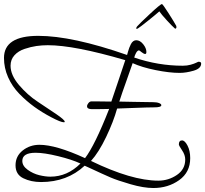

<svg xmlns="http://www.w3.org/2000/svg" viewBox="-45 -839 1030 964"><path d="M441 -291Q438 -291 434.5 -291Q431 -291 428.5 -291Q426 -291 422 -291Q418 -291 415.5 -291Q413 -291 409.5 -291.5Q406 -292 404 -292.5Q402 -293 399.5 -294Q397 -295 395.5 -296.5Q394 -298 393 -300Q392 -302 392 -305Q392 -313 399 -321.5Q406 -330 414 -330Q423 -330 433 -330Q447 -330 474.5 -329.5Q502 -329 514 -329Q526 -363 549 -432.5Q572 -502 584 -537Q328 -612 195 -612Q166 -612 138 -608Q110 -604 78.5 -593.5Q47 -583 27.5 -561.5Q8 -540 8 -509Q8 -462 50.5 -412Q93 -362 144 -328.5Q195 -295 237.5 -266Q280 -237 280 -228Q280 -225 276 -225Q260 -225 213 -250Q167 -274 127.5 -302.5Q88 -331 52 -368Q16 -405 -4.5 -451.5Q-25 -498 -25 -548Q-25 -659 147 -659Q318 -659 593 -563Q594 -567 597.5 -579Q601 -591 604 -599Q607 -607 612 -617Q617 -627 624 -632Q631 -637 639 -637Q658 -637 674 -617Q690 -597 690 -578Q690 -568 684 -568Q677 -568 666 -577Q655 -586 653 -586Q645 -586 638 -573Q631 -560 629 -550Q749 -509 873 -509Q894 -509 912 -514Q930 -519 940 -524Q950 -529 952 -529Q965 -529 965 -520Q965 -495 927 -484Q889 -473 857 -473Q806 -473 736.5 -487Q667 -501 621 -522Q616 -506 591 -436.5Q566 -367 554 -329Q561 -329 630 -327.5Q699 -326 724 -326Q742 -326 753.5 -321.5Q765 -317 765 -311Q765 -300 730 -300Q701 -300 624 -297Q547 -294 543 -294Q525 -229 488 -151.5Q451 -74 412 -31Q616 68 750 68Q801 68 843 39.5Q885 11 885 -38Q885 -61 869 -84.5Q853 -108 853 -114Q853 -134 869 -134Q883 -134 896.5 -108Q910 -82 910 -45Q910 26 854.5 65.5Q799 105 725 105Q676 105 610.5 86Q545 67 510 52Q475 37 400 2Q387 -4 380 -7Q292 75 161 75Q111 75 72 56Q33 37 33 -9Q33 -55 69 -83.5Q105 -112 153 -112Q236 -112 382 -45Q431 -109 503 -292Q498 -292 476 -291.5Q454 -291 441 -291ZM359 -18Q316 -38 246.5 -55Q177 -72 134 -72Q67 -72 67 -31Q67 -6 94 13.5Q121 33 152 40.5Q183 48 208 48Q293 48 359 -18ZM833 -696Q820 -707 792.5 -737Q765 -767 755 -782Q742 -770 699 -735.5Q656 -701 647 -696Q644 -694 642 -694Q639 -694 639 -697Q639 -700 643 -706Q653 -718 706 -767.5Q759 -817 768 -819Q773 -817 802 -771.5Q831 -726 840 -709Q841 -706 841 -702Q840 -696 836 -695Q836 -695 835 -695Q834 -695 833 -696Z"/></svg>

Font: Bilbo Swash Caps
Style: Regular
Weight: 400
Designer: Robert E. Leuschke
Foundry: Robert E. Leuschke
Version: Version 1.003